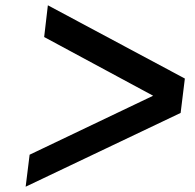

<svg xmlns="http://www.w3.org/2000/svg" viewBox="-20 -732 739 726"><path d="M161 -712 679 -435 663 -305 77 -26 92 -147 559 -370 147 -592Z"/></svg>

Font: Orkney
Style: BoldItalic
Weight: 700
Designer: Samuel Oakes and Alfredo Marco Pradil
Foundry: Alfredo Marco Pradil
Version: 1.0; ttfautohint (v1.5)